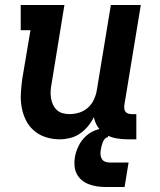

<svg xmlns="http://www.w3.org/2000/svg" viewBox="-20 -550 640 769"><path d="M219 8Q190 8 163.5 -0.5Q137 -9 116.5 -26.5Q96 -44 84 -68Q72 -92 67 -119.5Q62 -147 63.5 -175.5Q65 -204 69 -233L102 -429H63V-530H238L187 -217Q184 -202 183 -187.5Q182 -173 184 -159Q186 -145 191.5 -132.5Q197 -120 206.5 -110.5Q216 -101 229.5 -97Q243 -93 258 -93Q278 -93 297.5 -99Q317 -105 332.5 -119Q348 -133 356.5 -152Q365 -171 368 -190L424 -530H544L478 -129Q477 -121 478 -114Q479 -107 483 -102Q487 -97 493.5 -95Q500 -93 508 -93H526V8H491Q468 8 445.5 4Q423 0 404 -11Q385 -22 372.5 -40.5Q360 -59 356 -81Q346 -61 332 -44Q318 -27 299.5 -14.5Q281 -2 260 3Q239 8 219 8ZM479 199H404Q386 199 369 196.5Q352 194 336 188Q320 182 307.5 171.5Q295 161 287.5 146.5Q280 132 278.5 114.5Q277 97 280 79Q284 56 295.5 33Q307 10 326.5 -7Q346 -24 370 -31Q394 -38 418 -38L412 0Q405 0 399.5 6.5Q394 13 391.5 20Q389 27 387 34Q385 41 384 48Q382 58 382.5 68Q383 78 387.5 86Q392 94 401 97.5Q410 101 420 101H495Z"/></svg>

Font: Iosevka Curly Slab Extended
Style: Bold Italic
Weight: 700
Width: 7
Italic angle: -9°
Monospace: yes
Designer: Belleve Invis
Foundry: Belleve Invis
Version: Version 11.0.0; ttfautohint (v1.8.3)